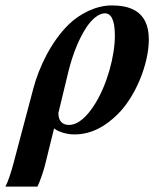

<svg xmlns="http://www.w3.org/2000/svg" viewBox="-101 -482 616 707"><path d="M151 -219C167 -284 191 -342 217 -381C238 -413 264 -433 285 -433C306 -433 322 -413 322 -351C322 -275 293 -169 248 -98C221 -55 188 -22 153 -22C127 -22 114 -38 114 -66ZM-52 122C-59 149 -72 189 -81 205H37C45 189 58 152 64 129L98 -9C114 3 143 13 173 13C238 13 289 -19 331 -60C397 -124 447 -245 447 -337C447 -447 369 -462 310 -462C254 -462 194 -433 151 -391C87 -328 42 -233 22 -157Z"/></svg>

Font: XITS
Style: Bold Italic
Weight: 700
Italic angle: -16.33°
Designer: MicroPress Inc., with final additions and corrections provided by Coen Hoffman, Elsevier (retired)
Version: Version 1.302